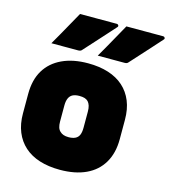

<svg xmlns="http://www.w3.org/2000/svg" viewBox="-120 -899 894 1012"><g transform="rotate(15 327.5 -393.5)"><path d="M300 -564Q362 -564 411 -548.5Q460 -533 494 -502.5Q528 -472 546 -428Q564 -384 564 -326V-220Q564 -145 532.5 -91.5Q501 -38 442 -10.5Q383 17 300 17Q238 17 189 1.5Q140 -14 106 -44.5Q72 -75 54 -119Q36 -163 36 -220V-326Q36 -403 67.5 -455.5Q99 -508 158.5 -536Q218 -564 300 -564ZM300 -386Q278 -386 264 -379Q250 -372 243 -356.5Q236 -341 236 -317V-229Q236 -211 240 -198Q244 -185 253 -177Q261 -169 272.5 -165Q284 -161 300 -161Q322 -161 336.5 -168Q351 -175 357.5 -190Q364 -205 364 -229V-317Q364 -336 360 -349Q356 -362 348 -371Q340 -379 328.5 -382.5Q317 -386 300 -386ZM191 -804Q244 -804 292.5 -804Q341 -804 392 -804Q398 -804 401 -798.5Q404 -793 399 -788Q374 -760 351 -734.5Q328 -709 304 -682.5Q280 -656 250 -623Q248 -620 243 -618Q238 -616 231 -616Q195 -616 156.5 -616Q118 -616 85 -616Q103 -647 120.5 -678Q138 -709 155.5 -740.5Q173 -772 191 -804ZM444 -804Q497 -804 545.5 -804Q594 -804 645 -804Q651 -804 654 -798.5Q657 -793 652 -788Q627 -760 604 -734.5Q581 -709 557 -682.5Q533 -656 503 -623Q501 -620 496 -618Q491 -616 484 -616Q448 -616 409.5 -616Q371 -616 338 -616Q356 -647 373.5 -678Q391 -709 408.5 -740.5Q426 -772 444 -804Z"/></g></svg>

Font: Recursive Monospace Black
Style: Regular
Weight: 900
Version: Version 1.047